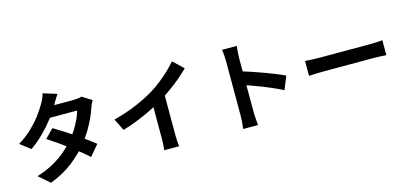

<svg xmlns="http://www.w3.org/2000/svg" viewBox="-73 -1364 4146 1956"><g transform="rotate(-15 2000.0 -385.5)"><path d="M428.5 -468.3Q474.6 -441.6 529.5 -406.3Q584.4 -370.9 640.2 -332.8Q695.9 -294.7 745.4 -259Q794.9 -223.4 829.2 -195L733.9 -81.9Q701 -112.3 652.4 -151.7Q603.8 -191.1 547.8 -232.5Q491.9 -273.8 437.6 -311.7Q383.4 -349.6 339.9 -377.3ZM899 -638.3Q890.4 -624.3 881.4 -605Q872.4 -585.7 865.8 -566.7Q851 -520.8 825.4 -464.6Q799.8 -408.5 764.7 -349.8Q729.5 -291.2 684.8 -235.1Q614.3 -147.5 514.5 -68.2Q414.6 11 271.3 65.9L155.4 -34.8Q260 -67.3 336.8 -111.2Q413.6 -155 470.4 -204.8Q527.2 -254.6 569.5 -304.5Q603.4 -344.3 633.7 -392.8Q664 -441.3 686.4 -489.6Q708.8 -537.8 717.9 -576.2H379.6L425.7 -689.7H710.4Q733.6 -689.7 757.3 -692.7Q780.9 -695.8 797.3 -701.3ZM568.5 -792Q550.6 -765.8 533.4 -736Q516.1 -706.1 507 -690.2Q473.2 -630.3 420.9 -562.5Q368.7 -494.7 304.1 -431Q239.6 -367.2 167.9 -317.1L60 -400.3Q147.9 -454.9 209.4 -515.2Q270.9 -575.6 312.2 -632.4Q353.5 -689.2 378.4 -732.5Q390.2 -750.7 403.7 -781.1Q417.2 -811.5 423.9 -837Z M1062.4 -388.6Q1196.8 -423.6 1306.2 -470.4Q1415.6 -517.1 1499.2 -568.3Q1550.9 -600 1603.2 -641.5Q1655.6 -682.9 1702.1 -727.1Q1748.7 -771.3 1780.8 -810.6L1888.7 -708Q1843.2 -662.7 1788.8 -616.8Q1734.4 -571 1675.4 -529.2Q1616.5 -487.4 1557.7 -451.8Q1500.8 -418.5 1430.4 -383.6Q1360.1 -348.8 1281.8 -317.6Q1203.5 -286.5 1124.7 -262.7ZM1478.1 -503.5 1620.4 -537.1V-86.8Q1620.4 -64.8 1621.3 -39Q1622.2 -13.1 1623.9 9.4Q1625.7 31.8 1629.1 44.3H1470.9Q1472.7 31.8 1474.5 9.4Q1476.3 -13.1 1477.2 -39Q1478.1 -64.8 1478.1 -86.8Z M2314 -95.8Q2314 -115 2314 -158.6Q2314 -202.2 2314 -259.8Q2314 -317.3 2314 -380Q2314 -442.7 2314 -501.2Q2314 -559.6 2314 -604.6Q2314 -649.6 2314 -670.6Q2314 -697.5 2311.4 -731.3Q2308.9 -765.1 2303.5 -791.3H2459.7Q2457 -765.3 2453.9 -733.5Q2450.8 -701.7 2450.8 -670.6Q2450.8 -643.2 2450.8 -595.3Q2450.8 -547.5 2450.8 -488.9Q2450.8 -430.4 2451 -369.5Q2451.1 -308.6 2451.1 -253Q2451.1 -197.4 2451.1 -155.7Q2451.1 -114.1 2451.1 -95.8Q2451.1 -81.7 2452.2 -56.4Q2453.4 -31.1 2456 -4.2Q2458.5 22.7 2460.3 43.5H2304Q2308.3 14.4 2311.1 -25.8Q2314 -65.9 2314 -95.8ZM2421.4 -532.3Q2471.2 -518.9 2533 -498.4Q2594.8 -477.9 2657.9 -454.8Q2721 -431.7 2776.7 -409.1Q2832.3 -386.6 2868.9 -368.3L2812.2 -229.6Q2770 -252.1 2719 -274.4Q2667.9 -296.8 2615.2 -318.1Q2562.5 -339.4 2512.5 -357.2Q2462.4 -375 2421.4 -388.6Z M3091.7 -463.1Q3110 -462.1 3138 -460.3Q3166.1 -458.5 3196.7 -457.6Q3227.3 -456.7 3252.6 -456.7Q3278.1 -456.7 3314.9 -456.7Q3351.6 -456.7 3395.3 -456.7Q3438.9 -456.7 3485.6 -456.7Q3532.3 -456.7 3578.1 -456.7Q3623.8 -456.7 3665 -456.7Q3706.2 -456.7 3738.4 -456.7Q3770.5 -456.7 3789.8 -456.7Q3825.1 -456.7 3856.2 -459.4Q3887.3 -462.1 3907.3 -463.1V-305.7Q3889.6 -306.7 3855.7 -308.9Q3821.9 -311.1 3790 -311.1Q3770.8 -311.1 3738.1 -311.1Q3705.4 -311.1 3664.4 -311.1Q3623.3 -311.1 3577.5 -311.1Q3531.8 -311.1 3485.1 -311.1Q3438.4 -311.1 3394.7 -311.1Q3351 -311.1 3314.3 -311.1Q3277.6 -311.1 3252.6 -311.1Q3210.3 -311.1 3165.2 -309.4Q3120.1 -307.7 3091.7 -305.7Z"/></g></svg>

Font: Noto Sans JP
Style: Regular
Weight: 100
Designer: Ryoko NISHIZUKA 西塚涼子 (kana, bopomofo & ideographs); Paul D. Hunt (Latin, Greek & Cyrillic); Sandoll Communications 산돌커뮤니
Foundry: Adobe
Version: Version 2.004;hotconv 1.0.118;makeotfexe 2.5.65603